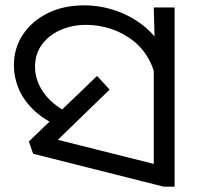

<svg xmlns="http://www.w3.org/2000/svg" viewBox="-20 -686 735 718"><path d="M192 -217Q139 -242 103 -277.5Q67 -313 49.5 -355Q32 -397 32 -442Q32 -506 65.5 -556.5Q99 -607 158 -636.5Q217 -666 295 -666Q355 -666 413.5 -646Q472 -626 520.5 -586.5Q569 -547 597.5 -487Q626 -427 626 -347L565 -344Q565 -408 541.5 -455Q518 -502 479.5 -532.5Q441 -563 395 -578Q349 -593 303 -593Q249 -593 205.5 -573.5Q162 -554 136.5 -519Q111 -484 111 -436Q111 -387 141.5 -342Q172 -297 233 -265L192 -217ZM555 -482 559 -510 555 -658H633V12H592L104 -111L88 -157L343 -402L390 -351L160 -128L153 -174L615 -58L555 -6Z"/></svg>

Font: hexloriya05
Style: Book
Weight: 400
Designer: Jelle Bosma - Monotype Design Team
Foundry: Monotype Imaging Inc.
Version: Version 2.003